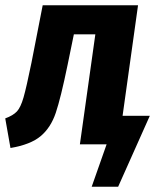

<svg xmlns="http://www.w3.org/2000/svg" viewBox="-33 -551 612 733"><path d="M539 -109 418 162H317L374 0H272L331 -420H249L225 -303Q199 -177 180 -120.5Q161 -64 122.5 -31.5Q84 1 7 14L-13 -99Q17 -110 31.5 -125.5Q46 -141 57 -179.5Q68 -218 87 -311L130 -531H494L435 -109Z"/></svg>

Font: Fira Sans Condensed
Style: Bold Italic
Weight: 700
Width: 3
Italic angle: -8°
Designer: Carrois Corporate & Edenspiekermann AG
Foundry: Carrois Corporate GbR & Edenspiekermann AG
Version: Version 4.203